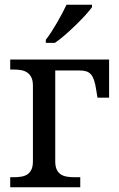

<svg xmlns="http://www.w3.org/2000/svg" viewBox="-20 -786 498 806"><path d="M438 -536.1V-376H389.2L383.8 -409.2Q380.4 -432.6 375.2 -448.2Q370.1 -463.9 362.3 -473.1Q354.5 -482.4 342.8 -486.3Q331.1 -490.2 314 -490.2H211.9V-108.9Q211.9 -86.9 218.5 -73.5Q225.1 -60.1 236.3 -53.2Q247.6 -46.4 262.5 -44.2Q277.3 -42 293.9 -42H316.9V0H22.9V-42H36.1Q52.7 -42 67.6 -44.2Q82.5 -46.4 93.8 -53.2Q105 -60.1 111.6 -73.5Q118.2 -86.9 118.2 -108.9V-425.8Q118.2 -447.8 111.6 -461.2Q105 -474.6 93.8 -481.9Q82.5 -489.3 67.6 -491.7Q52.7 -494.1 36.1 -494.1H22.9V-536.1ZM172.4 -619.1Q183.6 -633.3 195.6 -651.9Q207.5 -670.4 219 -690.2Q230.5 -710 241 -729.7Q251.5 -749.5 259.3 -766.1H366.2V-755.9Q356.9 -742.7 338.9 -722.9Q320.8 -703.1 298.8 -681.6Q276.9 -660.2 253.7 -639.9Q230.5 -619.6 210.4 -606H172.4Z"/></svg>

Font: Droid-TTFautohint Serif
Style: Regular
Weight: 400
Foundry: Ascender Corporation
Version: Version 1.00; ttfautohint (v1.00rc1.4-1a1c-dirty) -l 8 -r 50